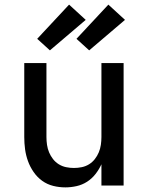

<svg xmlns="http://www.w3.org/2000/svg" viewBox="-20 -803 640 831"><path d="M263 8Q236 8 210 1.5Q184 -5 162.5 -20.5Q141 -36 125.5 -58.5Q110 -81 101 -106Q92 -131 88.5 -157Q85 -183 85 -210V-530H181V-210Q181 -193 183.5 -176Q186 -159 192.5 -143.5Q199 -128 209.5 -114.5Q220 -101 234.5 -92Q249 -83 266 -79.5Q283 -76 300 -76Q317 -76 334 -79.5Q351 -83 365.5 -92Q380 -101 390.5 -114.5Q401 -128 407.5 -143.5Q414 -159 416.5 -176Q419 -193 419 -210V-530H515V0H419V-92Q409 -70 393.5 -50Q378 -30 357 -16.5Q336 -3 311.5 2.5Q287 8 263 8ZM366 -585 311 -635 449 -783 521 -717ZM196 -585 141 -635 279 -783 351 -717Z"/></svg>

Font: Iosevka Curly Medium Extended
Style: Regular
Weight: 500
Width: 7
Monospace: yes
Designer: Belleve Invis
Foundry: Belleve Invis
Version: Version 11.1.0; ttfautohint (v1.8.3)